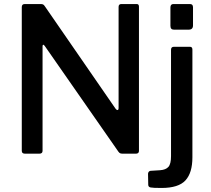

<svg xmlns="http://www.w3.org/2000/svg" viewBox="-20 -762 1045 952"><path d="M658 -742Q669 -742 669 -729V-13Q669 -7 665 -3.5Q661 0 654 0H589Q582 0 577 -1.5Q572 -3 567 -10L202 -534Q197 -541 194 -540Q191 -539 191 -533V-14Q191 0 175 0H104Q88 0 88 -14V-727Q88 -742 103 -742H181Q189 -742 193.5 -740Q198 -738 203 -730L553 -223Q559 -215 563.5 -216.5Q568 -218 568 -225V-728Q568 -742 582 -742ZM934 18Q934 95 899.5 132.5Q865 170 781 170Q738 170 726.5 167.5Q715 165 715 154L714 100Q714 95 717 90.5Q720 86 726 85L774 82Q802 80 815 65.5Q828 51 828 12V-515Q828 -530 842 -530H922Q934 -530 934 -516V18ZM937 -636Q937 -615 916 -615H842Q825 -615 825 -634V-725Q825 -742 840 -742H922Q937 -742 937 -726Z"/></svg>

Font: Libre Franklin Medium
Style: Regular
Weight: 500
Designer: Pablo Impallari, Rodrigo Fuenzalida, Nhung Nguyen
Foundry: Impallari Type
Version: Version 3.000